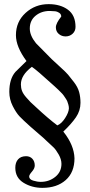

<svg xmlns="http://www.w3.org/2000/svg" viewBox="-20 -757 434 928"><path d="M54 54Q54 28 67.5 13Q81 -2 106 -2Q125 -2 136.5 10.5Q148 23 148 43Q148 57 134.5 72.5Q121 88 121 96Q121 110 140.5 116Q160 122 177 122Q217 122 247 98Q277 74 277 35Q277 13 263.5 -10.5Q250 -34 239 -44.5Q228 -55 204 -77Q200 -82 165.5 -111.5Q131 -141 128 -144Q90 -178 74 -195Q58 -212 41.5 -244.5Q25 -277 25 -313Q25 -375 54 -409Q99 -454 108 -462Q57 -531 57 -587Q57 -652 103.5 -694.5Q150 -737 215 -737Q272 -737 308.5 -710Q345 -683 345 -627Q345 -607 331 -594Q317 -581 297 -581Q278 -581 264 -593Q250 -605 250 -625Q250 -644 276 -677Q276 -689 265.5 -695.5Q255 -702 247 -702.5Q239 -703 220 -704Q180 -704 152 -681Q124 -658 124 -619Q124 -585 154 -548Q160 -541 193 -508.5Q226 -476 230 -471Q238 -463 268.5 -435.5Q299 -408 309 -396Q319 -384 337.5 -360Q356 -336 362.5 -312Q369 -288 369 -260Q369 -222 347 -190Q325 -158 286 -121Q338 -56 340 8Q340 76 297.5 113.5Q255 151 185 151Q134 151 94 126.5Q54 102 54 54ZM81 -349Q81 -332 86.5 -317.5Q92 -303 107 -286Q122 -269 127.5 -263.5Q133 -258 154 -239Q213 -184 257 -151Q277 -159 294.5 -186Q312 -213 313 -233Q313 -242 310.5 -251Q308 -260 305.5 -266.5Q303 -273 296.5 -282.5Q290 -292 287 -296.5Q284 -301 274 -311Q264 -321 262 -323Q260 -325 248 -336L237 -346Q158 -418 134 -434Q81 -394 81 -349Z"/></svg>

Font: Academico
Style: Regular
Weight: 400
Foundry: Steinberg Media Technologies GmbH
Version: Version 0.902